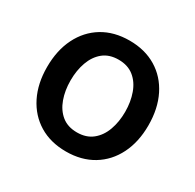

<svg xmlns="http://www.w3.org/2000/svg" viewBox="-128 -694 861 846"><g transform="rotate(30 303.0 -271.0)"><path d="M303.2 11.2Q224.6 11.2 166.7 -23.9Q108.9 -59.1 77.1 -122.6Q45.4 -186 45.4 -270Q45.4 -355 77.1 -418.7Q108.9 -482.4 166.7 -517.6Q224.6 -552.7 303.2 -552.7Q381.3 -552.7 439.5 -517.6Q497.6 -482.4 529.3 -418.7Q561 -355 561 -270Q561 -186 529.3 -122.6Q497.6 -59.1 439.5 -23.9Q381.3 11.2 303.2 11.2ZM303.2 -85.9Q350.1 -85.9 381.1 -110.8Q412.1 -135.7 427.2 -177.7Q442.4 -219.7 442.4 -270.5Q442.4 -321.3 427.2 -363.5Q412.1 -405.8 381.1 -430.7Q350.1 -455.6 303.2 -455.6Q255.9 -455.6 225.3 -430.7Q194.8 -405.8 179.7 -363.8Q164.6 -321.8 164.6 -270.5Q164.6 -219.7 179.7 -177.7Q194.8 -135.7 225.3 -110.8Q255.9 -85.9 303.2 -85.9Z"/></g></svg>

Font: Inter Cardless
Style: Medium
Weight: 500
Designer: Rasmus Andersson
Foundry: rsms
Version: Version 4.001;git-9221beed3